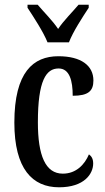

<svg xmlns="http://www.w3.org/2000/svg" viewBox="-20 -786 447 816"><path d="M182 -606H273C290 -651 332 -715 357 -753V-766H314C287 -734 251 -699 227 -663C203 -699 167 -734 140 -766H97V-753C122 -715 164 -651 182 -606ZM231 10C339 10 376 -48 376 -91C376 -111 369 -122 358 -130C340 -87 304 -48 247 -48C173 -48 141 -125 141 -266C141 -444 176 -495 229 -495C276 -495 289 -442 289 -379C355 -379 377 -399 377 -444C377 -507 325 -547 228 -547C122 -547 41 -480 41 -265C41 -68 118 10 231 10Z"/></svg>

Font: Noto Serif Sinhala ExtraCondensed Medium
Style: Regular
Weight: 500
Width: 2
Designer: Jelle Bosma - Monotype Design Team
Foundry: Monotype Imaging Inc.
Version: Version 2.007